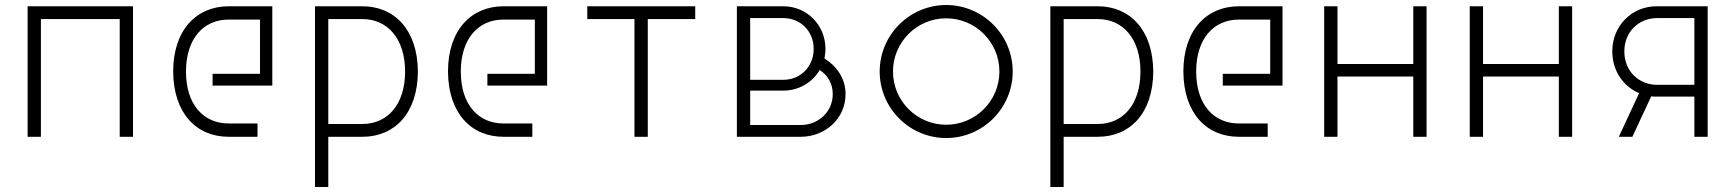

<svg xmlns="http://www.w3.org/2000/svg" viewBox="-20 -545 6904 765"><path d="M510 0V-520H90V0H143V-469H457V0Z M670 -260C671 -93 763 0 891 0H1006V-53H891C792 -53 721 -127 721 -260C721 -391 791 -467 891 -467H1016V-251H827V-204H1065V-520H891C764 -520 670 -427 670 -260Z M1424 -51H1288V-469H1424C1524 -469 1594 -391 1594 -260C1594 -127 1523 -51 1424 -51ZM1235 200H1288V0H1424C1552 0 1644 -93 1645 -260C1644 -427 1551 -520 1424 -520H1235Z M1765 -260C1766 -93 1858 0 1986 0H2101V-53H1986C1887 -53 1816 -127 1816 -260C1816 -391 1886 -467 1986 -467H2111V-251H1922V-204H2160V-520H1986C1859 -520 1765 -427 1765 -260Z M2750 -469V-520H2320V-469H2508V0H2561V-469Z M3269 -350C3269 -445 3195 -520 3101 -520H2916V0H3171C3265 0 3349 -70 3349 -170C3349 -236 3310 -284 3265 -312C3267 -324 3269 -337 3269 -350ZM2969 -47V-184H3101C3164 -184 3217 -217 3246 -266C3277 -246 3298 -213 3298 -170C3298 -99 3240 -47 3171 -47ZM2969 -227V-473H3101C3169 -473 3222 -421 3222 -350C3222 -279 3169 -227 3101 -227Z M3750 -48C3633 -48 3538 -143 3538 -260C3538 -377 3633 -472 3750 -472C3867 -472 3962 -377 3962 -260C3962 -143 3867 -48 3750 -48ZM3485 -260C3485 -114 3604 5 3750 5C3896 5 4015 -114 4015 -260C4015 -406 3896 -525 3750 -525C3604 -525 3485 -406 3485 -260Z M4354 -51H4218V-469H4354C4454 -469 4524 -391 4524 -260C4524 -127 4453 -51 4354 -51ZM4165 200H4218V0H4354C4482 0 4574 -93 4575 -260C4574 -427 4481 -520 4354 -520H4165Z M4695 -260C4696 -93 4788 0 4916 0H5031V-53H4916C4817 -53 4746 -127 4746 -260C4746 -391 4816 -467 4916 -467H5041V-251H4852V-204H5090V-520H4916C4789 -520 4695 -427 4695 -260Z M5664 0V-520H5611V-290H5309V-520H5256V0H5309V-240H5611V0Z M6244 0V-520H6191V-290H5889V-520H5836V0H5889V-240H6191V0Z M6404 -340C6404 -263 6448 -200 6511 -174L6430 0H6484L6559 -161C6566 -160 6574 -160 6581 -160H6731V0H6784V-520H6581C6482 -520 6404 -443 6404 -340ZM6452 -340C6452 -419 6510 -473 6583 -473H6731V-207H6583C6510 -207 6452 -261 6452 -340Z"/></svg>

Font: Grotesk 01 Extrafine
Style: Bold
Weight: 400
Designer: Frank Adebiaye, contributions by Jérémy Landes, Ariel Martín Pérez
Foundry: Velvetyne Type Foundry
Version: Version 3.000;Glyphs 3.1.2 (3150)